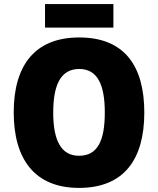

<svg xmlns="http://www.w3.org/2000/svg" viewBox="-20 -908 772 938"><path d="M534 -888H200V-773H534ZM685 -358C685 -587 587 -725 367 -725C149 -725 47 -587 47 -359C47 -130 150 10 366 10C586 10 685 -130 685 -358ZM240 -358C240 -494 277 -571 367 -571C456 -571 492 -495 492 -358C492 -221 457 -147 366 -147C278 -147 240 -223 240 -358Z"/></svg>

Font: Noto Sans Armenian SemiCondensed Black
Style: Regular
Weight: 900
Width: 4
Designer: Monotype Design Team
Foundry: Monotype Imaging Inc.
Version: Version 2.008